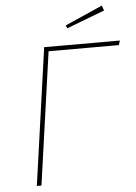

<svg xmlns="http://www.w3.org/2000/svg" viewBox="-58 -905 674 950"><g transform="rotate(-5 279.0 -430.5)"><path d="M551 -659H202L109 0H86L182 -681H558ZM493 -836 304 -764 298 -779 484 -861Z"/></g></svg>

Font: FiraGO Thin
Style: Italic
Weight: 100
Italic angle: -8°
Designer: bBox Type GmbH
Foundry: bBox Type GmbH
Version: Version 1.001